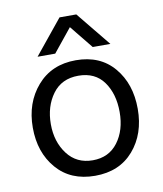

<svg xmlns="http://www.w3.org/2000/svg" viewBox="-82 -781 726 857"><g transform="rotate(-10 281.0 -353.0)"><path d="M199 -559H119L246 -715H322L449 -559H369L284 -664ZM283 -444Q207 -444 166 -388Q125 -332 125 -252Q125 -172 167 -116.5Q209 -61 282 -61Q355 -61 396 -115.5Q437 -170 437 -252.5Q437 -335 398 -389.5Q359 -444 283 -444ZM284 -514Q394 -514 456.5 -440Q519 -366 519 -252.5Q519 -139 455 -65Q391 9 280.5 9Q170 9 106.5 -64.5Q43 -138 43 -250.5Q43 -363 108.5 -438.5Q174 -514 284 -514Z"/></g></svg>

Font: Hind Kochi
Style: Regular
Weight: 400
Designer: Dhruvi Tolia
Foundry: Indian Type Foundry
Version: Version 0.702;PS 1.0;hotconv 1.0.81;makeotf.lib2.5.63406